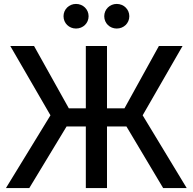

<svg xmlns="http://www.w3.org/2000/svg" viewBox="-20 -963 986 983"><path d="M527.8 -408.2V-727.5H419.4V-408.2H332.5L154.3 -727.5H32.7L238.3 -372.6L10.3 0H129.9L320.8 -315.4H419.4V0H527.8V-315.4H627.4L815.4 0H936L710.4 -372.6L914.6 -727.5H793.5L617.2 -408.2ZM369.1 -816.9C405.3 -816.9 433.6 -844.2 433.6 -879.9C433.6 -915 405.3 -942.9 369.1 -942.9C333.5 -942.9 305.2 -915 305.2 -879.9C305.2 -844.2 333.5 -816.9 369.1 -816.9ZM577.6 -816.9C613.8 -816.9 642.1 -844.2 642.1 -879.9C642.1 -915 613.8 -942.9 577.6 -942.9C542 -942.9 513.7 -915 513.7 -879.9C513.7 -844.2 542 -816.9 577.6 -816.9Z"/></svg>

Font: Inteeer Medium
Style: Regular
Weight: 500
Designer: Rasmus Andersson
Foundry: rsms
Version: Version 4.001;Glyphs 3.4 (3402)